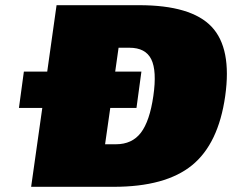

<svg xmlns="http://www.w3.org/2000/svg" viewBox="-20 -720 894 740"><path d="M418 0H100L143 -304H53L72 -444H162L198 -700H516Q717 -700 795.5 -617Q874 -534 848 -350Q822 -166 720 -83Q618 0 418 0ZM479 -536H437L424 -444H525L506 -304H405L385 -164H427Q489 -164 523 -208.5Q557 -253 571 -350Q585 -447 563 -491.5Q541 -536 479 -536Z"/></svg>

Font: Fivo Sans Modern ExtBlk
Style: Regular
Weight: 900
Designer: Alexander Slobzheninov
Foundry: Alexander Slobzheninov
Version: 1.0